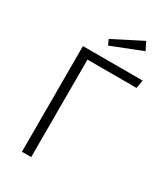

<svg xmlns="http://www.w3.org/2000/svg" viewBox="-215 -983 939 1078"><g transform="rotate(30 254.0 -444.0)"><path d="M489 -632H171V0H111V-685H498ZM430 -836 232 -758 216 -792 404 -888Z"/></g></svg>

Font: Fira Sans Light
Style: Regular
Weight: 300
Designer: bBox Type GmbH & Carrois Corporate GbR & Edenspiekermann AG
Foundry: bBox Type GmbH & Carrois Corporate GbR & Edenspiekermann AG
Version: Version 4.301